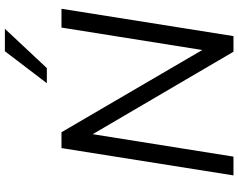

<svg xmlns="http://www.w3.org/2000/svg" viewBox="-115 -862 977 787"><g transform="rotate(-90 373.5 -468.5)"><path d="M48 0 160 -705H225L562 -128L654 -705H731L619 0H555L217 -577L125 0ZM426 -765 557 -937H649L488 -765Z"/></g></svg>

Font: Mulish
Style: Italic
Weight: 400
Italic angle: -9°
Designer: Vernon Adams
Foundry: Vernon Adams
Version: Version 3.603; ttfautohint (v1.8.3)